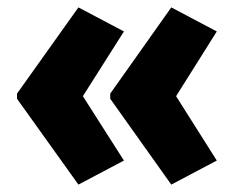

<svg xmlns="http://www.w3.org/2000/svg" viewBox="-20 -540 636 519"><path d="M26 -287V-273L192 -41L315 -106L204 -280L315 -455L192 -520ZM278 -287V-273L443 -41L566 -106L456 -280L566 -455L443 -520Z"/></svg>

Font: Noto Sans Gurmukhi Condensed Black
Style: Regular
Weight: 900
Width: 3
Designer: Jelle Bosma - Monotype Design Team
Foundry: Monotype Imaging Inc.
Version: Version 2.004